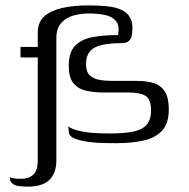

<svg xmlns="http://www.w3.org/2000/svg" viewBox="-20 -526 702 712"><path d="M16 131Q19 132 25.5 134Q32 136 41.5 136.5Q51 137 61 137Q87 137 103.5 121.5Q120 106 120 68Q120 25 120 -13Q120 -51 120 -87Q120 -123 120 -158.5Q120 -194 120 -232Q120 -270 120 -313Q115 -313 101.5 -313Q88 -313 74.5 -313Q61 -313 56 -313Q56 -316 56 -319Q56 -322 56 -329.5Q56 -337 56 -352Q61 -352 74.5 -352Q88 -352 101.5 -352Q115 -352 120 -352V-404Q120 -445 145.5 -466.5Q171 -488 213 -497Q255 -506 307 -506Q348 -506 379.5 -502.5Q411 -499 432.5 -488.5Q454 -478 464 -457.5Q474 -437 470 -405Q469 -387 462 -378.5Q455 -370 446 -368Q437 -366 429 -366Q406 -366 383 -363.5Q360 -361 341 -354Q322 -347 310.5 -331.5Q299 -316 299 -288Q299 -260 312.5 -247Q326 -234 348 -230Q370 -226 398 -226Q422 -226 445 -226Q468 -226 488 -226Q525 -226 551 -217.5Q577 -209 591.5 -186Q606 -163 606 -120Q606 -68 580.5 -41Q555 -14 511 -4.5Q467 5 411 5Q392 5 365 4.5Q338 4 310.5 0.5Q283 -3 262.5 -10Q242 -17 236 -30L233 -57Q249 -46 277 -40Q305 -34 334.5 -32.5Q364 -31 386 -31Q436 -31 470 -37Q504 -43 522 -61.5Q540 -80 540 -117Q540 -159 519 -171Q498 -183 458 -183Q442 -183 427 -183Q412 -183 397 -183Q382 -183 365 -183Q331 -183 301.5 -189Q272 -195 253.5 -216Q235 -237 235 -282Q235 -333 259 -357Q283 -381 324.5 -388.5Q366 -396 418 -396Q424 -431 410 -448Q396 -465 369 -470.5Q342 -476 309 -476Q282 -476 254.5 -469Q227 -462 208 -442Q189 -422 189 -384V68Q189 92 183 109Q177 126 166.5 137.5Q156 149 143 155Q130 161 115.5 163.5Q101 166 88 166Q69 166 52.5 164.5Q36 163 26 155Q16 147 16 131Z"/></svg>

Font: Genos Thin
Style: Regular
Weight: 400
Version: Version 1.010